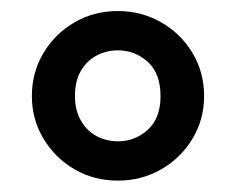

<svg xmlns="http://www.w3.org/2000/svg" viewBox="-20 -680 423 344"><path d="M191.4 -356.4Q148.4 -356.4 113.8 -376.5Q79.1 -396.5 58.1 -431.2Q37.1 -465.8 37.1 -507.8Q37.1 -550.8 58.1 -585.4Q79.1 -620.1 113.8 -640.1Q148.4 -660.2 191.4 -660.2Q233.4 -660.2 268.6 -640.1Q303.7 -620.1 324.7 -585.4Q345.7 -550.8 345.7 -507.8Q345.7 -465.8 324.7 -431.2Q303.7 -396.5 268.6 -376.5Q233.4 -356.4 191.4 -356.4ZM191.4 -426.8Q221.7 -426.8 244.6 -447.3Q267.6 -467.8 267.6 -507.8Q267.6 -548.8 244.6 -569.3Q221.7 -589.8 191.4 -589.8Q170.9 -589.8 153.3 -580.6Q135.7 -571.3 125 -553.2Q114.3 -535.2 114.3 -507.8Q114.3 -482.4 125 -463.9Q135.7 -445.3 153.3 -436Q170.9 -426.8 191.4 -426.8Z"/></svg>

Font: Sen SemiBold
Style: Regular
Weight: 600
Designer: Kosal Sen, Philatype
Foundry: Philatype
Version: Version 2.000;gftools[0.9.31]